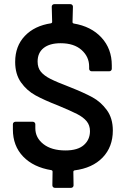

<svg xmlns="http://www.w3.org/2000/svg" viewBox="-20 -816 607 924"><path d="M338 4Q333 6 333 10L334 76Q334 81 330.5 84.5Q327 88 322 88H244Q239 88 235.5 84.5Q232 81 232 76L233 9Q233 5 228 3Q141 -11 91.5 -62.5Q42 -114 42 -193V-218Q42 -223 45.5 -226.5Q49 -230 54 -230H138Q143 -230 146.5 -226.5Q150 -223 150 -218V-199Q150 -153 189 -122.5Q228 -92 295 -92Q354 -92 383.5 -118Q413 -144 413 -185Q413 -213 397 -232.5Q381 -252 350.5 -267.5Q320 -283 260 -308Q193 -334 151 -357Q109 -380 81 -419.5Q53 -459 53 -518Q53 -594 99.5 -643Q146 -692 226 -704Q231 -706 231 -710L229 -784Q229 -789 232.5 -792.5Q236 -796 241 -796H319Q324 -796 327.5 -792.5Q331 -789 331 -784L329 -709Q329 -705 334 -703Q419 -689 468.5 -635Q518 -581 518 -502V-485Q518 -480 514.5 -476.5Q511 -473 506 -473H421Q416 -473 412.5 -476.5Q409 -480 409 -485V-496Q409 -543 372.5 -575.5Q336 -608 272 -608Q219 -608 190 -585Q161 -562 161 -520Q161 -490 176.5 -471Q192 -452 222.5 -436.5Q253 -421 316 -397Q384 -370 424.5 -348Q465 -326 494 -286.5Q523 -247 523 -188Q523 -109 474 -58Q425 -7 338 4Z"/></svg>

Font: Amber EN SemiBold
Style: Regular
Weight: 600
Designer: Jeremy Tribby
Foundry: Tribby Type
Version: Version 1.408 November 24, 2021